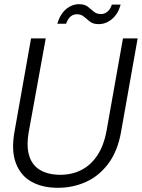

<svg xmlns="http://www.w3.org/2000/svg" viewBox="-20 -883 676 915"><path d="M256 12Q182 12 130 -17Q78 -46 55.5 -106Q33 -166 49 -255L128 -700H198L117 -254Q105 -185 119.5 -139.5Q134 -94 172.5 -72Q211 -50 268 -50Q322 -50 367 -72.5Q412 -95 443.5 -142Q475 -189 488 -261L566 -700H636L557 -255Q541 -163 496.5 -103.5Q452 -44 389.5 -16Q327 12 256 12ZM253 -770Q267 -816 295 -839.5Q323 -863 357 -863Q383 -863 398 -851.5Q413 -840 426.5 -828Q440 -816 462 -816Q478 -816 492 -827.5Q506 -839 513 -861H555Q543 -817 514 -792.5Q485 -768 450 -768Q424 -768 408.5 -780Q393 -792 380 -803.5Q367 -815 346 -815Q329 -815 316 -804Q303 -793 295 -770Z"/></svg>

Font: DM Sans 36pt Light
Style: Italic
Weight: 300
Italic angle: -10°
Designer: Colophon Foundry, Jonny Pinhorn
Foundry: Colophon Foundry
Version: Version 4.004;gftools[0.9.30]